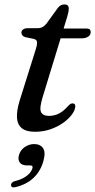

<svg xmlns="http://www.w3.org/2000/svg" viewBox="-20 -577 424 856"><path d="M131.2 -403.5 92.3 -411.4Q84 -414.2 79.7 -419.4Q75.5 -424.6 75.5 -431.3Q75.5 -440.6 83.1 -445.9Q90.7 -451.2 103.8 -451.2H147.6Q159.7 -451.2 168.8 -456Q177.9 -460.8 185.9 -470L238.6 -542.8Q245.4 -551.1 252.6 -554.2Q259.7 -557.2 267.6 -557.2Q277.2 -557.2 282 -552.4Q286.7 -547.6 286.7 -538.5Q286.7 -533 285.1 -523.8Q283.4 -514.5 279.7 -502.5L170.6 -145.6Q154.8 -94.4 162.9 -77.4Q171 -60.3 198.7 -60.3Q221.6 -60.3 242 -70.4Q262.4 -80.5 284.2 -104.8Q290.3 -111.4 294.6 -113.8Q298.9 -116.1 303.6 -116.1Q309.7 -116.1 313.1 -112.2Q316.5 -108.2 315.7 -101.2Q314.3 -84.8 299.9 -65.5Q285.5 -46.2 261.1 -29Q236.7 -11.7 204.7 -0.6Q172.6 10.5 135.7 10.5Q96.9 10.5 77.2 -5.5Q57.6 -21.5 55.7 -52.4Q53.9 -83.2 67.6 -128.4L138.9 -355.2Q146.8 -380.7 145 -390.5Q143.2 -400.4 131.2 -403.5ZM216 -406 230.2 -449.8H366.2Q384.4 -449.8 384.4 -434.1Q384.4 -421 373 -413.5Q361.5 -406 341.9 -406ZM101.5 160.5Q77.2 160.5 68.1 147.5Q59 134.5 64.3 115.4Q70 93.1 89.6 79.2Q109.1 65.3 132.3 65.3Q159.1 65.3 171.7 83.2Q184.2 101.2 174.1 138.5Q162.1 184.3 130.8 214.8Q99.4 245.2 49.2 257.3Q39.4 259.6 34.4 257.1Q29.4 254.5 29 248.2Q29.1 242.4 33.6 237.4Q38.1 232.3 47.2 230.3Q70.7 224.4 87 215Q103.2 205.6 112.7 194.2Q122.2 182.8 124.8 172Q127.8 160.5 115 160.5Z"/></svg>

Font: Fraunces
Style: Italic
Weight: 900
Italic angle: -16°
Version: Version 1.000;[0bf87f6ff]